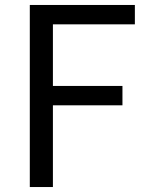

<svg xmlns="http://www.w3.org/2000/svg" viewBox="-20 -753 592 773"><path d="M100 0H193V-329H473V-407H193V-655H523V-733H100Z"/></svg>

Font: Noto Sans T Chinese Regular
Style: Regular
Weight: 400
Designer: Ryoko NISHIZUKA (kana & ideographs); Paul D. Hunt (Latin, Greek & Cyrillic); Wenlong ZHANG (bopomofo); Sandoll Communica
Foundry: Adobe Systems Incorporated
Version: Version 1.000;PS 1;hotconv 1.0.78;makeotf.lib2.5.61930